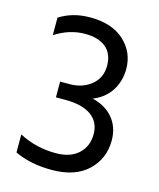

<svg xmlns="http://www.w3.org/2000/svg" viewBox="-103 -734 672 814"><g transform="rotate(15 233.0 -327.5)"><path d="M415 -180Q415 -100 359 -47Q303 6 201 6Q107 6 38 -27V-106Q112 -67 199 -67Q263 -67 298.5 -100Q334 -133 334 -186Q334 -239 294.5 -267.5Q255 -296 181 -296H139V-365H181Q237 -365 275.5 -396.5Q314 -428 314 -481Q314 -534 281 -561Q248 -588 190 -588Q121 -588 58 -547V-624Q116 -661 192 -661Q289 -661 342.5 -611.5Q396 -562 396 -489Q396 -436 369.5 -394Q343 -352 291 -331Q348 -318 381.5 -278.5Q415 -239 415 -180Z"/></g></svg>

Font: Hind Vadodara
Style: Regular
Weight: 400
Designer: Hitesh Malaviya
Foundry: Indian Type Foundry
Version: Version 1.001;PS 1.0;hotconv 1.0.86;makeotf.lib2.5.63406; tt